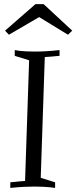

<svg xmlns="http://www.w3.org/2000/svg" viewBox="-20 -926 376 946"><path d="M30.8 -27.8Q43.5 -28.8 53 -29.8Q62.5 -30.8 70.8 -31.7Q79.1 -32.7 86.9 -33.2Q94.7 -33.7 103.5 -34.2L123.5 -628.9L52.7 -650.9V-679.2Q63.5 -677.2 78.1 -675.3Q90.8 -673.8 109.1 -672.9Q127.4 -671.9 152.3 -671.9Q177.2 -671.9 207.3 -673.6Q237.3 -675.3 273.4 -679.2V-650.9Q260.7 -649.9 251.2 -648.9Q241.7 -647.9 233.4 -647.2Q225.1 -646.5 217.3 -646Q209.5 -645.5 200.7 -645L180.7 -49.8L251.5 -27.8V0Q240.7 -1.5 226.1 -3.4Q213.4 -4.4 194.8 -5.6Q176.3 -6.8 151.4 -6.8Q126.5 -6.8 96.7 -5.4Q66.9 -3.9 30.8 0V-27.8ZM23.9 -754.9 4.9 -774.9 154.8 -905.8H194.8L335.9 -774.9L314.9 -754.9L172.9 -841.8Z"/></svg>

Font: Simonetta
Style: Italic
Weight: 400
Italic angle: -2°
Designer: Gayaneh Bagdasaryan
Foundry: BrownFox
Version: Version 1.001